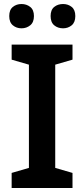

<svg xmlns="http://www.w3.org/2000/svg" viewBox="-20 -936 419 956"><path d="M341 0H38V-75L124 -100V-614L38 -639V-714H341V-639L255 -614V-100L341 -75ZM26 -856Q26 -887 44 -901.5Q62 -916 87 -916Q112 -916 130.5 -901.5Q149 -887 149 -856Q149 -825 130.5 -810Q112 -795 87 -795Q62 -795 44 -810Q26 -825 26 -856ZM232 -856Q232 -887 250 -901.5Q268 -916 294 -916Q319 -916 337 -901.5Q355 -887 355 -856Q355 -825 337 -810Q319 -795 294 -795Q268 -795 250 -810Q232 -825 232 -856Z"/></svg>

Font: Noto Sans Syriac Eastern SemiBold
Style: Regular
Weight: 600
Designer: Patrick Giasson and the Monotype Design Team
Foundry: Monotype Imaging Inc.
Version: Version 3.001